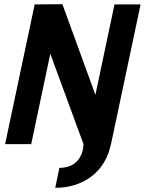

<svg xmlns="http://www.w3.org/2000/svg" viewBox="-20 -687 690 915"><path d="M219.7 -430.7 128.7 0H4.3L145.3 -666L277.3 -667L434.7 -235L525.7 -666H650L509 0H378ZM524 -70 508 2Q494 68 456.7 114Q419.3 160 364.3 184Q309.3 208 243.3 208L263 113Q298.3 113 323.3 99.3Q348.3 85.7 362.5 60Q376.7 34.3 378 0Z"/></svg>

Font: Epunda Sans Light
Style: Italic
Weight: 300
Italic angle: -12.0243°
Designer: Simon Atzbach
Foundry: typofactur
Version: Version 2.204